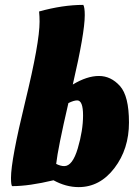

<svg xmlns="http://www.w3.org/2000/svg" viewBox="-20 -754 560 786"><path d="M327 -692Q327 -619 278 -408Q336 -443 385 -443Q434 -443 471 -402Q508 -361 508 -252.5Q508 -144 448.5 -66Q389 12 302 12Q250 12 199 -16Q99 8 30 8Q25 5 25 -26Q25 -99 83.5 -339Q142 -579 142 -665Q142 -687 140 -707Q237 -734 321 -734Q327 -724 327 -692ZM296 -343Q282 -343 260 -332Q217 -147 210 -83Q228 -74 243 -74Q277 -74 298.5 -147Q320 -220 320 -281.5Q320 -343 296 -343Z"/></svg>

Font: Oleo Script Swash Caps
Style: Bold
Weight: 700
Designer: Soytutype
Foundry: Soytutype
Version: Version 1.002